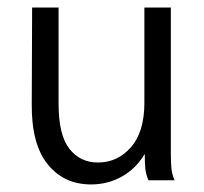

<svg xmlns="http://www.w3.org/2000/svg" viewBox="-20 -477 540 508"><path d="M64 -202 65 -457H135V-202Q135 -120 163.5 -83.5Q192 -47 239 -47Q291 -47 326.5 -87.5Q362 -128 362 -205V-457H432V-71Q432 -47 433.5 -31.5Q435 -16 442 0H373Q366 -15 364.5 -31Q363 -47 363 -70Q341 -32 303.5 -10.5Q266 11 221 11Q149 11 106 -42.5Q63 -96 64 -202Z"/></svg>

Font: Vazir Code FD
Style: Code-FD
Weight: 400
Foundry: DejaVu fonts team - Redesigned by Saber Rastikerdar
Version: Version 1.1.2